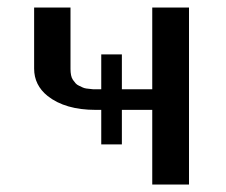

<svg xmlns="http://www.w3.org/2000/svg" viewBox="-20 -492 602 512"><path d="M71 -309V-472H168V-308Q168 -299 169.5 -291.5Q171 -284 174.5 -279Q178 -274 181.5 -270Q185 -266 190.5 -263.5Q196 -261 200 -259Q204 -257 210 -256Q216 -255 219 -255Q222 -255 228 -254H233H250V-347H305V-254H386V-472H484V0H386V-199H305V-107H250V-199H235Q154 -199 107 -236Q71 -265 71 -309Z"/></svg>

Font: Coval
Style: Medium
Weight: 500
Foundry: Context Ltd
Version: Version 001.000